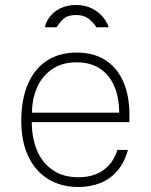

<svg xmlns="http://www.w3.org/2000/svg" viewBox="-20 -737 602 767"><path d="M293 -29Q353 -29 392.8 -57.2Q432.5 -85.5 449 -138H491Q477 -87 448.2 -54Q419.5 -21 380 -5.5Q340.5 10 293 10Q225 10 173.5 -21Q122 -52 93.5 -111.5Q65 -171 65 -254Q65 -339 91.2 -400.5Q117.5 -462 167.2 -494.5Q217 -527 287 -527Q353 -527 400 -497.5Q447 -468 472 -412Q497 -356 497 -277V-249H107Q107 -188 127 -138.2Q147 -88.5 188.8 -58.8Q230.5 -29 293 -29ZM456 -287Q456 -346 437.2 -391.2Q418.5 -436.5 380.5 -462.2Q342.5 -488 286 -488Q226 -488 185.8 -459Q145.5 -430 126.5 -384.2Q107.5 -338.5 108 -287ZM284 -717Q248 -717 221.2 -703.8Q194.5 -690.5 179.2 -670.2Q164 -650 159 -628H206Q207 -630 208.5 -631.5Q220 -650.5 236.2 -663.8Q252.5 -677 284 -677Q314.5 -677 333.2 -662.8Q352 -648.5 365 -628H414Q408.5 -647.5 392 -668Q375.5 -688.5 348 -702.8Q320.5 -717 284 -717Z"/></svg>

Font: Public Sans VF
Style: Regular
Weight: 400
Designer: Pablo Impallari, Rodrigo Fuenzalida (Modified by Dan O. Williams and USWDS)
Version: Version 1.003